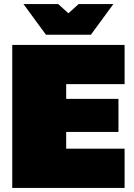

<svg xmlns="http://www.w3.org/2000/svg" viewBox="-20 -920 655 940"><path d="M40 0V-700H590V-508H304V-436H560V-274H304V-192H590V0ZM205 -750 95 -900H265L315 -855L365 -900H535L425 -750Z"/></svg>

Font: Golos Text Black
Style: Regular
Weight: 900
Designer: A.Korolkova, Vitaly Kuzmin
Foundry: ParaType Ltd
Version: Version 2.004